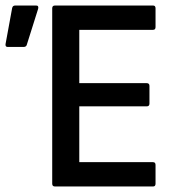

<svg xmlns="http://www.w3.org/2000/svg" viewBox="-20 -675 647 695"><path d="M179 0Q169 0 169 -10V-645Q169 -655 179 -655H534Q543 -655 543 -645V-577Q543 -567 534 -567H267V-374H511Q521 -374 521 -364V-300Q521 -290 511 -290H267V-88H534Q543 -88 543 -78V-10Q543 0 534 0ZM8 -505Q-1 -505 0 -515L24 -646Q26 -655 35 -655H111Q121 -655 118 -643L77 -513Q75 -505 65 -505Z"/></svg>

Font: Sofia Sans Semi Condensed SemiBold
Style: Regular
Weight: 600
Designer: Botio Nikoltchev, Ani Petrova
Foundry: lettersoup
Version: Version 4.100